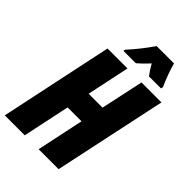

<svg xmlns="http://www.w3.org/2000/svg" viewBox="-274 -1037 1143 1143"><g transform="rotate(45 297.5 -465.5)"><path d="M-5 0 146 -714H314L257 -444H374L432 -714H600L448 0H280L343 -298H226L163 0ZM223 -771H327Q355 -794 395 -837Q416 -799 438 -771H539L542 -785Q527 -817 511.5 -859.5Q496 -902 489 -931H343Q315 -891 285.5 -853.5Q256 -816 225 -783Z"/></g></svg>

Font: Noto Sans Display Condensed Black
Style: Italic
Weight: 900
Width: 3
Italic angle: -192°
Designer: Monotype Design Team
Foundry: Monotype Imaging Inc.
Version: Version 1.900